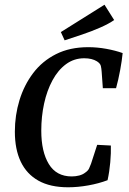

<svg xmlns="http://www.w3.org/2000/svg" viewBox="-20 -782 549 814"><path d="M269 12Q193 12 143 -16Q93 -44 68 -96.5Q43 -149 43 -224Q43 -293 62.5 -357Q82 -421 120.5 -472Q159 -523 217.5 -552.5Q276 -582 354 -582Q392 -582 430.5 -575Q469 -568 500 -557Q497 -526 489.5 -485Q482 -444 472 -408H416L411 -478Q410 -492 407.5 -502.5Q405 -513 391 -522Q370 -535 337 -535Q294 -535 260 -510Q226 -485 202.5 -441.5Q179 -398 167 -343Q155 -288 155 -228Q155 -139 187 -86.5Q219 -34 284 -34Q301 -34 316 -38Q331 -42 341 -50Q353 -58 357.5 -67.5Q362 -77 366 -88L392 -168L450 -165Q451 -134 447.5 -94Q444 -54 436 -18Q399 -4 354.5 4Q310 12 269 12ZM254 -611 238 -646 423 -762 464 -697Q441 -681 404.5 -665Q368 -649 328 -635.5Q288 -622 254 -611Z"/></svg>

Font: Rasa Medium
Style: Italic
Weight: 500
Italic angle: -7.10001°
Designer: Anna Giedrys (Yrsa+Rasa design), David Brezina (Yrsa art-direction, Rasa art-direction, design)
Foundry: Rosetta Type Foundry
Version: Version 2.004